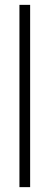

<svg xmlns="http://www.w3.org/2000/svg" viewBox="-20 -770 204 790"><path d="M60 0H104V-750H60Z"/></svg>

Font: Ribes
Style: Bold
Weight: 900
Designer: Luigi Gorlero
Foundry: Collletttivo
Version: Version 2.100;Glyphs 3.1.2 (3151)